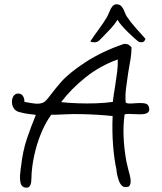

<svg xmlns="http://www.w3.org/2000/svg" viewBox="-20 -850 757 895"><path d="M95 24Q80 20 76 3Q72 -14 73.5 -34.5Q75 -55 77 -68Q78 -72 78 -73Q86 -146 105.5 -203.5Q125 -261 147 -314Q140 -316 133 -316.5Q126 -317 118 -318Q93 -321 68.5 -328Q44 -335 37 -362Q33 -384 41 -399Q49 -414 65 -414Q79 -414 86.5 -403Q94 -392 94 -375Q98 -374 106 -373Q125 -369 145 -367Q165 -365 182 -372Q193 -377 215 -406.5Q237 -436 265 -468Q303 -511 379 -560.5Q455 -610 554 -644Q562 -647 573 -644Q584 -641 593 -629Q593 -604 589 -577.5Q585 -551 580 -525Q579 -521 578.5 -516Q578 -511 577 -507Q572 -475 567.5 -438Q563 -401 566 -372Q571 -368 581.5 -367.5Q592 -367 614 -369Q646 -371 659 -367Q672 -363 675 -348Q678 -331 668 -324.5Q658 -318 641.5 -317.5Q625 -317 609 -318H608H606Q593 -319 581 -319Q569 -319 561 -317Q554 -271 556 -215.5Q558 -160 569 -98Q571 -90 573 -81Q575 -72 577 -64Q588 -27 589 -8.5Q590 10 581 19L580 20Q560 26 549.5 16.5Q539 7 533.5 -9.5Q528 -26 525 -41Q525 -42 525 -43Q524 -47 523.5 -51Q523 -55 523 -59Q512 -108 507 -174Q502 -240 505 -309Q479 -312 441 -314.5Q403 -317 361.5 -318Q320 -319 281 -317Q265 -316 249 -315.5Q233 -315 219 -315Q197 -286 177.5 -242.5Q158 -199 145 -148.5Q132 -98 128 -49Q127 -43 127 -29Q127 -17 125.5 -3Q124 11 117.5 19Q111 27 95 24ZM265 -374Q300 -370 343 -368.5Q386 -367 429 -368.5Q472 -370 506 -375Q508 -392 510.5 -410.5Q513 -429 517 -451Q522 -483 526 -514Q530 -545 529 -573Q446 -543 379 -489.5Q312 -436 265 -374ZM401 -657Q415 -679 439 -711.5Q463 -744 479 -771Q481 -775 484 -781.5Q487 -788 490 -795Q496 -811 504 -820.5Q512 -830 523 -830Q539 -830 548 -818.5Q557 -807 561 -794Q563 -789 565 -784.5Q567 -780 569 -776Q589 -746 613 -719.5Q637 -693 658 -669Q653 -653 641 -653Q629 -653 624 -657Q620 -660 607 -671.5Q594 -683 578 -698.5Q562 -714 548 -730Q534 -746 528 -758Q515 -737 496.5 -717Q478 -697 463 -682Q448 -667 442 -661Q435 -654 422.5 -653Q410 -652 401 -657Z"/></svg>

Font: Yuji Hentaigana Akebono
Style: Regular
Weight: 400
Designer: Kataoka Yuji
Foundry: Kinuta Font Factory
Version: Version 3.002